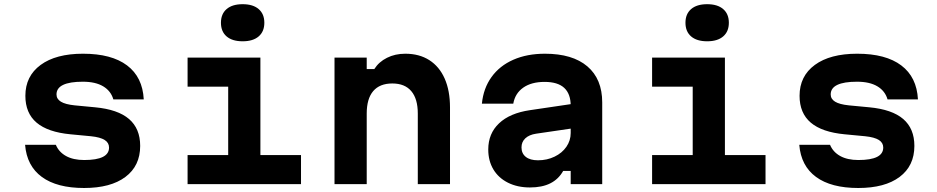

<svg xmlns="http://www.w3.org/2000/svg" viewBox="-20 -892 4540 930"><path d="M387.9 -116.9Q448.1 -116.9 478.2 -132Q508.2 -147.1 508.2 -177.3Q508.2 -200.6 487 -214Q465.7 -227.4 420.5 -232.1L321.4 -241.5Q211.4 -251.9 157.2 -298Q102.9 -344.1 102.9 -428Q102.9 -523.2 176.8 -577.5Q250.8 -631.8 382 -631.8Q520.5 -631.8 595.6 -575.1Q670.7 -518.5 676.3 -410.6H529Q517.3 -451.4 479.9 -473.8Q442.5 -496.2 381.3 -496.2Q317.8 -496.2 285.7 -480.8Q253.7 -465.4 253.7 -434.6Q253.7 -412.5 274.9 -399.5Q296.2 -386.4 341.4 -381.7L440.5 -372.3Q551.1 -361.9 605 -315.5Q659 -269.1 659 -185.2Q659 -88.6 587.5 -35Q516.1 18.6 387.3 18.6Q255.7 18.6 182.8 -34.9Q109.8 -88.3 101.5 -190.6H250.5Q264.9 -155.7 299.8 -136.3Q334.7 -116.9 387.9 -116.9Z M1241.3 -613.1V-140.8H1438V0H888.6V-140.8H1085.3V-472.3H888.6V-613.1ZM1050.2 -781.8Q1050.2 -824.4 1077.6 -848Q1105.1 -871.7 1155.3 -871.7Q1205.5 -871.7 1232.9 -848Q1260.4 -824.4 1260.4 -781.8Q1260.4 -739.2 1232.9 -715.6Q1205.5 -692 1155.3 -692Q1105.1 -692 1077.6 -715.6Q1050.2 -739.2 1050.2 -781.8Z M1600.3 -613.1H1756.3V-557.3H1792.9Q1815.2 -592.5 1854.6 -612.1Q1893.9 -631.8 1943.2 -631.8Q2010.9 -631.8 2059.4 -600.8Q2108 -569.8 2133.9 -511.4Q2159.7 -452.9 2159.7 -372.1V0H2003.7V-342.1Q2003.7 -413.2 1972.3 -450.4Q1940.9 -487.7 1880.3 -487.7Q1819.2 -487.7 1787.7 -450.7Q1756.3 -413.8 1756.3 -342.1V0H1600.3Z M2755 -270.5 2576.5 -244.4Q2543.1 -239.3 2524.5 -222Q2506 -204.6 2506 -178.1Q2506 -148.7 2526.8 -132.2Q2547.5 -115.6 2585.9 -115.6Q2629.7 -115.6 2666.1 -133.2Q2702.6 -150.7 2723.5 -181Q2744.3 -211.3 2744.3 -247.8V-380Q2744.3 -437.1 2713.1 -466.2Q2681.8 -495.3 2618 -495.3Q2553.9 -495.3 2514.4 -467.5Q2475 -439.8 2466.2 -390H2314.2Q2321.5 -464.3 2360.8 -518.9Q2400.1 -573.5 2466.4 -602.6Q2532.7 -631.8 2619.4 -631.8Q2753.2 -631.8 2825.1 -570.5Q2897 -509.2 2897 -395.9V0H2744.3V-63.9H2707.8Q2685.3 -24 2645.6 -4Q2605.9 16 2546.9 16Q2486.5 16 2440.6 -7Q2394.6 -30 2369.8 -71.4Q2345 -112.9 2345 -167.9Q2345 -245.2 2397.3 -294.6Q2449.5 -344.1 2547.1 -358.4L2755 -389.1Z M3491.3 -613.1V-140.8H3688V0H3138.6V-140.8H3335.3V-472.3H3138.6V-613.1ZM3300.2 -781.8Q3300.2 -824.4 3327.6 -848Q3355.1 -871.7 3405.3 -871.7Q3455.5 -871.7 3482.9 -848Q3510.4 -824.4 3510.4 -781.8Q3510.4 -739.2 3482.9 -715.6Q3455.5 -692 3405.3 -692Q3355.1 -692 3327.6 -715.6Q3300.2 -739.2 3300.2 -781.8Z M4137.9 -116.9Q4198.1 -116.9 4228.2 -132Q4258.2 -147.1 4258.2 -177.3Q4258.2 -200.6 4237 -214Q4215.7 -227.4 4170.5 -232.1L4071.4 -241.5Q3961.4 -251.9 3907.2 -298Q3852.9 -344.1 3852.9 -428Q3852.9 -523.2 3926.8 -577.5Q4000.8 -631.8 4132 -631.8Q4270.5 -631.8 4345.6 -575.1Q4420.7 -518.5 4426.3 -410.6H4279Q4267.3 -451.4 4229.9 -473.8Q4192.5 -496.2 4131.3 -496.2Q4067.8 -496.2 4035.7 -480.8Q4003.7 -465.4 4003.7 -434.6Q4003.7 -412.5 4024.9 -399.5Q4046.2 -386.4 4091.4 -381.7L4190.5 -372.3Q4301.1 -361.9 4355 -315.5Q4409 -269.1 4409 -185.2Q4409 -88.6 4337.5 -35Q4266.1 18.6 4137.3 18.6Q4005.7 18.6 3932.8 -34.9Q3859.8 -88.3 3851.5 -190.6H4000.5Q4014.9 -155.7 4049.8 -136.3Q4084.7 -116.9 4137.9 -116.9Z"/></svg>

Font: Martian Mono VF sWd Rg
Style: Regular
Weight: 400
Width: 6
Monospace: yes
Designer: Roman Shamin
Foundry: Evil Martians
Version: Version 1.100